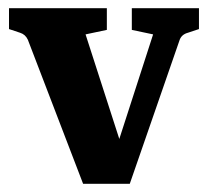

<svg xmlns="http://www.w3.org/2000/svg" viewBox="-20 -443 512 469"><path d="M354 -359 302 -370V-423H466V-372L439 -363Q424 -359 419 -346L297 6H236ZM272 6H183L48 -346Q42 -359 29 -363L2 -372V-423H241V-370L189 -359L290 -46Z"/></svg>

Font: Yrsa
Style: Regular
Weight: 400
Designer: Anna Giedrys (Yrsa+Rasa design), David Brezina (Yrsa art-direction, Rasa art-direction, design)
Foundry: Rosetta Type Foundry
Version: Version 2.004